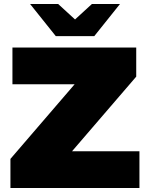

<svg xmlns="http://www.w3.org/2000/svg" viewBox="-20 -937 727 957"><path d="M32 0V-145L352 -517H42V-700H659V-555L339 -183H675V0ZM258 -757 130 -917H270L354 -840L438 -917H578L450 -757Z"/></svg>

Font: Montserrat Black
Style: Regular
Weight: 900
Designer: Julieta Ulanovsky
Foundry: Julieta Ulanovsky
Version: Version 9.000; ttfautohint (v1.8.4.7-5d5b)